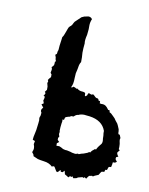

<svg xmlns="http://www.w3.org/2000/svg" viewBox="-68 -597 501 647"><g transform="rotate(10 182.5 -273.0)"><path d="M303 -137 301 -131 293 -121Q287 -113 286 -109H281L278 -106L274 -103Q269 -98 268 -95L267 -96H265Q262 -95 260 -93Q258 -92 247 -88L239 -86L231 -83L229 -84H226Q221 -81 214 -83L208 -84L202 -86L193 -88Q190 -89 184 -89L176 -91L169 -95L162 -98H152V-107L154 -108L159 -112L154 -117L153 -118V-126L156 -128V-131L154 -137V-143L156 -146L154 -147Q154 -152 154.5 -161Q155 -170 156 -175Q158 -183 157 -187V-189L162 -188L163 -192L164 -196Q166 -199 174 -201L179 -202L184 -205H191Q193 -205 193 -206Q200 -213 207 -213Q214 -217 226 -217L235 -216L245 -215Q289 -209 301 -175V-167L302 -159Q302 -147 303 -143ZM358 -111 361 -115 365 -120 361 -123Q362 -129 361 -141L360 -146L359 -151Q358 -155 360 -161L358 -166L356 -171Q355 -172 353 -172Q352 -173 351 -173L350 -178V-182L349 -189Q343 -204 341 -207L337 -212L333 -217L329 -223L322 -230Q315 -238 309 -240L308 -246L306 -247H303Q296 -257 291 -260Q286 -263 281 -263H276L271 -264V-271L268 -272H266Q264 -278 262 -279Q256 -279 252 -283L248 -287L244 -290L238 -288L233 -290Q229 -292 228 -291L226 -288L225 -284Q223 -281 219 -279Q216 -281 217 -284V-288L215 -291Q209 -293 206 -293Q196 -293 188 -300Q187 -299 185 -299L180 -302L174 -304L172 -302L169 -300H168L167 -302Q173 -312 173 -334L174 -350Q175 -354 176.5 -360.5Q178 -367 178 -368L179 -374L180 -379Q182 -386 185 -390V-406L184 -422Q184 -436 186 -454Q184 -464 189 -484Q192 -507 191 -516Q191 -527 196 -539Q189 -548 179 -545L169 -543L160 -539Q151 -531 140 -520L137 -515L134 -509Q130 -503 127 -502Q122 -497 121 -492L117 -481Q112 -466 108 -462Q108 -461 106.5 -450Q105 -439 104 -432L103 -418L102 -414L101 -412L100 -404L99 -402H98L95 -399L98 -391Q98 -384 101 -378Q99 -376 98 -376Q98 -367 97 -364L94 -360L90 -356Q93 -351 92 -347L90 -337L92 -334L94 -332V-323L92 -320L89 -317L87 -314L85 -311Q87 -309 87 -306Q86 -304 86 -303Q85 -302 85 -301L88 -289V-284V-278L85 -274L82 -270L84 -268L85 -265Q82 -258 80 -256L83 -255L85 -254L84 -247L82 -240L83 -238L84 -235Q86 -232 84 -230L78 -227L79 -226Q80 -224 82 -221.5Q84 -219 86 -217Q81 -211 80 -207Q81 -206 81 -202L83 -199L82 -189L81 -186Q78 -181 80 -173L79 -162L76 -138L71 -114L70 -104L78 -101L76 -90Q82 -75 76 -65V-61Q82 -56 82 -50L98 -43Q105 -41 120 -39Q138 -37 149 -26L153 -28H156L158 -27L167 -12H170L172 -11L175 -15L179 -19H181Q181 -15 182 -14H189L190 -16Q192 -18 194 -20Q196 -12 197 -8L204 -4L210 0L215 -5Q217 -4 218 -4L220 -3L223 -6L225 -3L227 0L232 -1L237 -2Q241 -3 241 -5L257 -9L259 -8L261 -7L264 -10L267 -8L270 -6L274 -12L278 -17L288 -19L290 -18L291 -17Q293 -19 297 -21L309 -26Q314 -35 317 -38L322 -39H326Q328 -46 329 -47H334L336 -53L338 -58L342 -59H346L348 -68L349 -76H356Q361 -78 362 -81L360 -83L358 -85Q355 -89 357 -95Q360 -96 364 -98Q358 -105 358 -111Z"/></g></svg>

Font: Kom-post
Style: Regular
Weight: 400
Designer: @guaschetti
Foundry: guaschetti
Version: Version 1.00 December 6, 2021, initial release